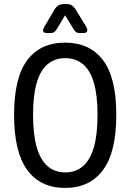

<svg xmlns="http://www.w3.org/2000/svg" viewBox="-20 -915 639 941"><path d="M299 6Q178 6 113.5 -82Q49 -170 49 -352Q49 -534 113.5 -620Q178 -706 299 -706Q420 -706 485 -620Q550 -534 550 -352Q550 -170 485 -82Q420 6 299 6ZM300 -70Q351 -70 386.5 -100.5Q422 -131 440 -193.5Q458 -256 458 -352Q458 -448 440 -509.5Q422 -571 386.5 -600.5Q351 -630 300 -630Q249 -630 213.5 -600.5Q178 -571 160 -509.5Q142 -448 142 -352Q142 -256 160 -193.5Q178 -131 213.5 -100.5Q249 -70 300 -70ZM210 -753Q191 -753 191 -766Q191 -770 193.5 -775.5Q196 -781 198 -785L250 -873Q257 -883 267.5 -889Q278 -895 292 -895H307Q322 -895 331.5 -889Q341 -883 348 -873L402 -785Q404 -781 406 -776.5Q408 -772 408 -768Q408 -753 389 -753H369Q353 -753 344 -767L299 -840L255 -767Q244 -753 229 -753Z"/></svg>

Font: Asap Condensed VF Beta
Style: Regular
Weight: 400
Designer: Pablo Cosgaya
Foundry: Omnibus-Type
Version: Version 1.008